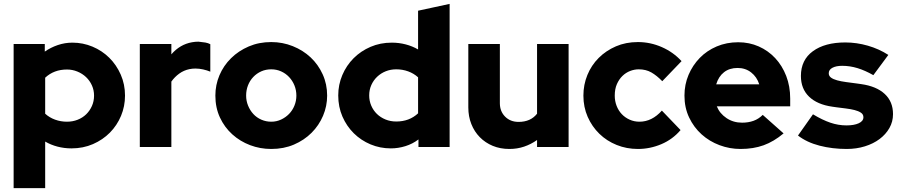

<svg xmlns="http://www.w3.org/2000/svg" viewBox="-20 -755 4618 986"><path d="M50 211V-529H210V-490Q240 -511 276.5 -523.5Q313 -536 352 -536Q406 -536 455 -515.5Q504 -495 541 -458.5Q578 -422 600 -372Q622 -322 622 -264Q622 -209 601.5 -160Q581 -111 544.5 -74Q508 -37 457.5 -15Q407 7 347 7Q310 7 275.5 -2Q241 -11 212 -28V211ZM324 -398Q257 -398 212 -356V-171Q234 -151 263 -140.5Q292 -130 324 -130Q353 -130 378.5 -140Q404 -150 422.5 -168Q441 -186 452 -210.5Q463 -235 463 -264Q463 -292 452 -316.5Q441 -341 422 -359Q403 -377 377.5 -387.5Q352 -398 324 -398Z M698 0V-529H860V-476Q904 -527 966 -538Q982 -541 999 -541Q1021 -539 1035 -536.5Q1049 -534 1060 -528V-387Q1043 -394 1023 -398.5Q1003 -403 983 -403Q968 -403 953 -400Q924 -394 900.5 -377Q877 -360 860 -336V0Z M1086 -264Q1086 -319 1107 -368.5Q1128 -418 1166.5 -456Q1205 -494 1257.5 -516.5Q1310 -539 1373 -539Q1431 -539 1483.5 -518Q1536 -497 1575 -460.5Q1614 -424 1637 -373.5Q1660 -323 1660 -264Q1660 -210 1639 -160.5Q1618 -111 1580 -73Q1542 -35 1489.5 -12.5Q1437 10 1373 10Q1316 10 1264.5 -9.5Q1213 -29 1173 -65Q1133 -101 1109.5 -151.5Q1086 -202 1086 -264ZM1373 -130Q1400 -130 1423.5 -141Q1447 -152 1464.5 -170Q1482 -188 1492 -212.5Q1502 -237 1502 -264Q1502 -292 1492 -316.5Q1482 -341 1464.5 -359.5Q1447 -378 1423.5 -388.5Q1400 -399 1373 -399Q1345 -399 1321.5 -388.5Q1298 -378 1280.5 -359.5Q1263 -341 1253.5 -316.5Q1244 -292 1244 -264Q1244 -237 1254 -212.5Q1264 -188 1281 -169.5Q1298 -151 1322 -140.5Q1346 -130 1373 -130Z M2129 0V-39Q2099 -16 2062 -4.5Q2025 7 1987 7Q1932 7 1883 -13.5Q1834 -34 1797 -70.5Q1760 -107 1738.5 -156.5Q1717 -206 1717 -265Q1717 -320 1738 -369.5Q1759 -419 1796 -456Q1833 -493 1883 -514.5Q1933 -536 1992 -536Q2029 -536 2063.5 -527Q2098 -518 2127 -501V-700Q2168 -709 2208 -717.5Q2248 -726 2289 -735V0ZM1876 -265Q1876 -237 1886.5 -212.5Q1897 -188 1915.5 -170Q1934 -152 1959.5 -141.5Q1985 -131 2015 -131Q2082 -131 2127 -173V-358Q2105 -378 2076 -388.5Q2047 -399 2015 -399Q1986 -399 1961 -389Q1936 -379 1917 -361Q1898 -343 1887 -318.5Q1876 -294 1876 -265Z M2547 -529V-225Q2547 -183 2574 -156Q2601 -129 2643 -129Q2705 -129 2738 -171V-529H2900V0H2738V-36Q2707 -14 2671.5 -2Q2636 10 2596 10Q2549 10 2510.5 -6Q2472 -22 2444 -50.5Q2416 -79 2400.5 -118Q2385 -157 2385 -203V-529Z M3264 -130Q3328 -130 3379 -187Q3403 -162 3427 -137Q3451 -112 3475 -87Q3434 -39 3376 -14.5Q3318 10 3256 10Q3198 10 3147 -10.5Q3096 -31 3058 -68Q3020 -105 2998 -155Q2976 -205 2976 -264Q2976 -320 2996.5 -370Q3017 -420 3054.5 -457.5Q3092 -495 3143 -517Q3194 -539 3256 -539Q3320 -539 3379 -513Q3438 -487 3480 -441Q3455 -415 3430.5 -389.5Q3406 -364 3381 -338Q3353 -367 3325 -383Q3297 -399 3260 -399Q3238 -399 3216 -390.5Q3194 -382 3176.5 -365Q3159 -348 3148 -323Q3137 -298 3137 -264Q3137 -236 3146.5 -211.5Q3156 -187 3173 -169Q3190 -151 3213.5 -140.5Q3237 -130 3264 -130Z M4004 -70Q3954 -28 3901.5 -9Q3849 10 3783 10Q3727 10 3675 -9.5Q3623 -29 3583 -65Q3543 -101 3519 -151.5Q3495 -202 3495 -264Q3495 -321 3516 -370.5Q3537 -420 3573.5 -457.5Q3610 -495 3660.5 -516.5Q3711 -538 3771 -538Q3828 -538 3876.5 -516.5Q3925 -495 3961 -456.5Q3997 -418 4017.5 -365Q4038 -312 4038 -249V-209H3661Q3676 -172 3711 -148.5Q3746 -125 3791 -125Q3823 -125 3849.5 -134.5Q3876 -144 3897 -165Q3924 -141 3950.5 -117.5Q3977 -94 4004 -70ZM3768 -406Q3726 -406 3698 -384Q3670 -362 3658 -322H3879Q3867 -360 3837.5 -383Q3808 -406 3768 -406Z M4078 -59Q4098 -86 4116.5 -113.5Q4135 -141 4155 -168Q4203 -139 4244 -125Q4285 -111 4327 -111Q4366 -111 4390 -122Q4414 -133 4414 -153Q4414 -168 4401 -176.5Q4388 -185 4368 -190Q4348 -195 4323.5 -198Q4299 -201 4276 -204L4255 -207Q4177 -218 4135 -258.5Q4093 -299 4093 -365Q4093 -447 4154.5 -492Q4216 -537 4321 -537Q4379 -537 4436.5 -520.5Q4494 -504 4542 -473Q4522 -447 4503.5 -421Q4485 -395 4465 -369Q4423 -393 4384 -405Q4345 -417 4305 -417Q4274 -417 4255 -407Q4236 -397 4236 -379Q4236 -365 4247.5 -356.5Q4259 -348 4279 -342.5Q4299 -337 4325.5 -333.5Q4352 -330 4382 -326L4403 -323Q4481 -312 4523.5 -272.5Q4566 -233 4566 -169Q4566 -130 4547.5 -97.5Q4529 -65 4497 -41Q4465 -17 4421.5 -3.5Q4378 10 4328 10Q4254 10 4188.5 -7Q4123 -24 4078 -59Z"/></svg>

Font: Rosa Sans Black
Style: Regular
Weight: 900
Designer: Pentagram / MCKL
Foundry: Pentagram / MCKL
Version: Version 1.005;September 16, 2019;FontCreator 11.5.0.2425 64-